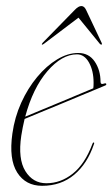

<svg xmlns="http://www.w3.org/2000/svg" viewBox="-20 -608 372 636"><path d="M291 -130Q269.5 -66 225.8 -29.2Q182 7.5 119.5 7.5Q65 7.5 37 -36.5Q9 -80.5 21 -165.5Q28.5 -219.5 50.2 -267.5Q72 -315.5 103 -352.8Q134 -390 169.2 -411.2Q204.5 -432.5 239 -432.5Q274.5 -432.5 293.8 -404Q313 -375.5 313 -337Q313 -326.5 326 -331.5Q330.5 -333 332 -330Q333 -327 329 -325Q326 -323.5 304 -314.5Q282 -305.5 249.2 -291.8Q216.5 -278 180.2 -263Q144 -248 112.2 -235Q80.5 -222 61.5 -214Q55 -187 50.5 -158.5Q39 -81.5 64 -41.2Q89 -1 133.5 -1Q181 -1 221 -32.8Q261 -64.5 286 -131Q287.5 -136 290 -136Q293.5 -136 291 -130ZM235 -428Q185 -428 137 -372.2Q89 -316.5 63.5 -221.5Q84 -230 117 -243.8Q150 -257.5 185.5 -272.2Q221 -287 249.5 -299Q278 -311 289 -315.5Q290 -321 290 -334Q290 -373.5 274.8 -400.8Q259.5 -428 235 -428ZM287 -310Q287 -310 287 -310.5ZM316.5 -460.5Q315 -459 311 -462.5L240 -549.5L125 -462.5Q120 -459 118.5 -460.5Q118 -462 121.5 -466.5L228 -575.5Q240 -588 249.5 -588Q259 -588 265 -575.5L316.5 -466.5Q319 -462 316.5 -460.5Z"/></svg>

Font: Fraunces 144pt Thin
Style: Italic
Weight: 100
Italic angle: -16°
Version: Version 1.000;[b76b70a41]